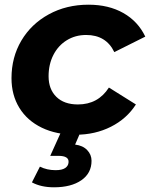

<svg xmlns="http://www.w3.org/2000/svg" viewBox="-20 -566 639 818"><path d="M29 -233Q29 -322 71 -393Q113 -464 188 -505Q263 -546 357 -546Q443 -546 505.5 -510.5Q568 -475 599 -410L467 -344Q432 -417 347 -417Q301 -417 264.5 -394.5Q228 -372 207.5 -332Q187 -292 187 -241Q187 -186 220 -153.5Q253 -121 312 -121Q398 -121 444 -193L559 -121Q520 -60 452.5 -26Q385 8 303 8Q220 8 158 -22Q96 -52 62.5 -106.5Q29 -161 29 -233ZM116 211 150 144Q180 159 217 159Q244 159 257.5 150Q271 141 272 126Q275 98 229 98H194L242 -8H325L300 50Q333 54 351.5 73.5Q370 93 370 119Q370 172 326.5 202Q283 232 210 232Q155 232 116 211Z"/></svg>

Font: Montserrat Alternates
Style: Bold Italic
Weight: 700
Italic angle: -11.3°
Designer: Julieta Ulanovsky
Foundry: Julieta Ulanovsky
Version: Version 7.200